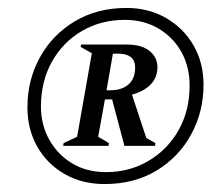

<svg xmlns="http://www.w3.org/2000/svg" viewBox="-20 -690 540 483"><path d="M243 -227Q186 -227 142 -252.5Q98 -278 73.5 -321.5Q49 -365 49 -420Q49 -488 80 -545Q111 -602 167.5 -636Q224 -670 298 -670Q354 -670 398 -644.5Q442 -619 467 -575.5Q492 -532 492 -477Q492 -409 461 -352Q430 -295 374 -261Q318 -227 243 -227ZM247 -257Q306 -257 354 -285.5Q402 -314 429.5 -363Q457 -412 457 -475Q457 -522 436.5 -559Q416 -596 379 -618Q342 -640 294 -640Q234 -640 186 -612Q138 -584 110.5 -534.5Q83 -485 83 -422Q83 -376 104 -338.5Q125 -301 161.5 -279Q198 -257 247 -257ZM139 -323 140 -330 174 -346 211 -556 183 -572 184 -578H298Q336 -578 356 -562Q376 -546 376 -521Q376 -495 359 -477.5Q342 -460 312 -452L348 -343L371 -330L370 -323H293L262 -440H244L227 -346L254 -330L253 -323ZM277 -555H264L248 -463H259Q286 -463 303 -477.5Q320 -492 320 -520Q320 -555 277 -555Z"/></svg>

Font: Spectral
Style: Bold Italic
Weight: 700
Italic angle: -10°
Designer: Jean-Baptiste Levee
Foundry: Production Type
Version: Version 2.001